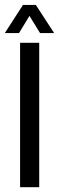

<svg xmlns="http://www.w3.org/2000/svg" viewBox="-28 -778 245 798"><path d="M55.5 0V-600H135V0ZM-8 -640.5 67.5 -757.5H121L197 -640.5H138.5L94.5 -712L51 -640.5Z"/></svg>

Font: Big Shoulders Stencil Text Thin
Style: Regular
Weight: 400
Version: Version 2.001